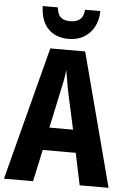

<svg xmlns="http://www.w3.org/2000/svg" viewBox="-61 -981 684 1026"><g transform="rotate(5 280.5 -468.5)"><path d="M406 0 370 -171H193L156 0H0L186 -715H373L561 0ZM305 -475Q300 -498 296 -520.5Q292 -543 288.5 -565Q285 -587 281 -607Q278 -577 271.5 -543.5Q265 -510 257 -476L218 -293H345ZM435 -937Q434 -887 414 -850.5Q394 -814 359 -794Q324 -774 279 -774Q209 -774 168.5 -816Q128 -858 126 -937H207Q210 -911 218.5 -896.5Q227 -882 242.5 -875.5Q258 -869 280 -869Q310 -869 330 -884Q350 -899 353 -937Z"/></g></svg>

Font: Noto Sans Display Condensed
Style: Bold
Weight: 700
Width: 3
Designer: Monotype Design Team
Foundry: Monotype Imaging Inc.
Version: Version 2.003